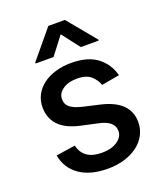

<svg xmlns="http://www.w3.org/2000/svg" viewBox="-143 -861 821 966"><g transform="rotate(-20 268.0 -378.0)"><path d="M149.9 -155.5Q169 -74.6 267 -74.6Q318.9 -74.6 350.5 -96.6Q381.7 -118.3 381.7 -149.9Q381.7 -202.1 304.7 -219.1L212.4 -239.3Q135.7 -256 99.4 -294.6Q63.2 -333.1 63.2 -391Q63.2 -427.2 78.8 -457Q94.5 -486.9 122.5 -508Q150.6 -529.1 189.1 -540.8Q227.6 -552.6 273.8 -552.6Q362.6 -552.6 413 -514.2Q463.4 -475.9 480.1 -412.3L383.9 -395.2Q375 -422.6 349.8 -445.7Q324.9 -468.4 274.9 -468.4Q252.1 -468.4 233.3 -463.6Q214.5 -458.8 199.6 -448.5Q169 -427.6 169.4 -396.7Q169 -369 189.5 -352.5Q209.9 -335.9 255 -325.3L341.6 -305.4Q490.8 -271.3 490.8 -157.7Q490.8 -121.1 474.4 -90Q458.1 -58.9 428.6 -36.6Q399.1 -14.2 358.1 -1.6Q317.1 11 267.8 11Q221.9 11 184.3 1.1Q146.7 -8.9 118.4 -28.2Q90.2 -47.6 72.1 -75.6Q54 -103.7 47.2 -139.9ZM105.8 -616.1 230.8 -766.7H319.2L443.9 -616.1V-610.8H348L274.9 -706L202.1 -610.8H105.8Z"/></g></svg>

Font: Inter P Medium
Style: Regular
Weight: 500
Designer: Rasmus Andersson
Foundry: rsms
Version: Version 3.018;git-588b23468